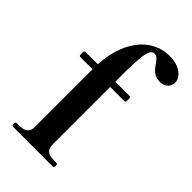

<svg xmlns="http://www.w3.org/2000/svg" viewBox="-229 -821 894 894"><g transform="rotate(45 217.5 -374.5)"><path d="M331 -749C197 -749 126 -624 120 -485H39C34 -485 31 -482 31 -477V-459C31 -454 34 -451 39 -451H119V-72C119 -28 87 -24 57 -24H46C40 -24 39 -19 39 -12C39 -6 40 0 46 0H309C314 0 316 -6 316 -12C316 -19 314 -24 309 -24H297C266 -24 235 -28 235 -72V-451H328C333 -451 336 -454 336 -459V-477C336 -482 333 -485 328 -485H235C235 -536 234 -580 237 -616C240 -685 251 -707 272 -707C310 -707 312 -631 382 -631C416 -631 435 -653 435 -680C435 -712 398 -749 331 -749Z"/></g></svg>

Font: Shippori Mincho OTF
Style: Bold
Weight: 800
Designer: FONTDASU
Foundry: FONTDASU / Google Inc. / but / Adobe
Version: Version 3.300;hotconv 1.0.109;makeotfexe 2.5.65596